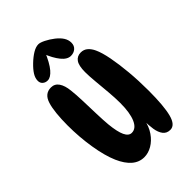

<svg xmlns="http://www.w3.org/2000/svg" viewBox="-235 -898 993 993"><g transform="rotate(-45 262.0 -401.5)"><path d="M410 -6Q384 -6 370 -24.5Q356 -43 351.5 -72.5Q347 -102 347 -135L352 -139Q344 -96 322.5 -65Q301 -34 272.5 -17.5Q244 -1 215 -1Q178 -1 149 -26Q120 -51 99 -99Q76 -152 63 -232.5Q50 -313 50 -398Q50 -444 54 -483Q58 -522 66 -547Q74 -573 89.5 -585.5Q105 -598 128 -598Q155 -598 170.5 -575.5Q186 -553 190 -513Q194 -480 195.5 -431.5Q197 -383 198.5 -334.5Q200 -286 203 -253Q209 -193 222.5 -164.5Q236 -136 258 -136Q290 -136 307.5 -176Q325 -216 325 -288Q325 -324 321 -369.5Q317 -415 313 -458Q309 -501 309 -529Q309 -576 323.5 -596.5Q338 -617 365 -617Q387 -617 402.5 -603.5Q418 -590 428 -568Q442 -538 452 -486Q462 -434 468 -368Q474 -302 474 -229Q474 -117 459.5 -61.5Q445 -6 410 -6ZM240 -802Q253 -802 276 -790.5Q299 -779 321 -762Q344 -744 355.5 -725.5Q367 -707 367 -687Q367 -665 352.5 -652.5Q338 -640 317 -640Q291 -640 267 -669.5Q243 -699 223 -750L238 -753Q212 -691 188 -663Q164 -635 142 -635Q126 -635 115 -644.5Q104 -654 104 -670Q104 -690 116.5 -710Q129 -730 152 -752Q176 -775 198.5 -788.5Q221 -802 240 -802Z"/></g></svg>

Font: DynaPuff Condensed
Style: Regular
Weight: 400
Width: 3
Designer: Toshi Omagari, Jennifer Daniel
Foundry: Google Fonts
Version: Version 2.000